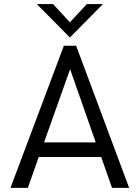

<svg xmlns="http://www.w3.org/2000/svg" viewBox="-20 -912 678 932"><path d="M319.3 -730 479.5 -892.1H401.4L319.3 -803.7L237.8 -892.1H158.7ZM30.8 0H115.2L168 -149.9H471.2L523.9 0H606.9L349.6 -689.9H290ZM193.8 -220.7 320.3 -576.2 444.8 -220.7Z"/></svg>

Font: HK Grotesk
Style: Regular
Weight: 400
Designer: Alfredo Marco Pradil and Stefan Peev
Foundry: Hanken Design Co.
Version: Version 1.045;PS 001.045;hotconv 1.0.88;makeotf.lib2.5.64775